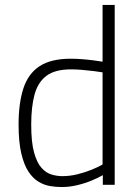

<svg xmlns="http://www.w3.org/2000/svg" viewBox="-20 -746 560 775"><path d="M229 9Q206 9 182 5Q158 1 135.5 -12.5Q113 -26 95 -53Q77 -80 66 -126.5Q55 -173 55 -243Q55 -330 74.5 -389.5Q94 -449 140 -479Q186 -509 266 -509Q288 -509 313 -507Q338 -505 360 -502Q382 -499 394 -497V-726H443V0H395V-39Q378 -29 350.5 -17.5Q323 -6 291.5 1.5Q260 9 229 9ZM232 -35Q262 -35 292.5 -42.5Q323 -50 350 -61Q377 -72 394 -82V-454Q382 -456 359 -459Q336 -462 311 -464Q286 -466 267 -466Q202 -466 167.5 -440Q133 -414 119.5 -364.5Q106 -315 106 -243Q106 -172 117.5 -130.5Q129 -89 147.5 -68.5Q166 -48 188 -41.5Q210 -35 232 -35Z"/></svg>

Font: Cairo Play Light
Style: Regular
Weight: 300
Version: Version 3.119